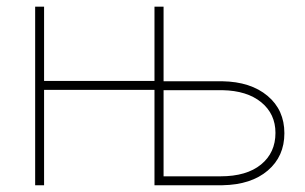

<svg xmlns="http://www.w3.org/2000/svg" viewBox="-20 -548 901 568"><path d="M110.4 -308.6H437V-528.3H463.9V-307.6H637.7Q721.7 -306.2 771.5 -264.4Q821.3 -222.7 821.3 -153.8Q821.3 -85.4 772.2 -43.5Q723.1 -1.5 638.2 0H437V-282.2H110.4V0H84V-528.3H110.4ZM463.9 -281.2V-26.4H632.3Q709.5 -26.4 752.2 -61.3Q794.9 -96.2 794.9 -154.8Q794.9 -210.9 752.9 -245.4Q710.9 -279.8 638.2 -281.2Z"/></svg>

Font: Roboto Thin
Style: Regular
Weight: 250
Designer: Google
Version: Version 2.134; 2016